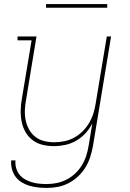

<svg xmlns="http://www.w3.org/2000/svg" viewBox="-20 -709 640 942"><path d="M209 213Q187 213 165.5 210.5Q144 208 123.5 202Q103 196 85.5 185Q68 174 56 157.5Q44 141 38.5 120Q33 99 35 78H56Q54 96 59 114.5Q64 133 75 147Q86 161 101.5 170Q117 179 134.5 184.5Q152 190 171 192Q190 194 209 194Q234 194 258.5 189Q283 184 306.5 172Q330 160 349.5 141.5Q369 123 382.5 100.5Q396 78 403.5 54Q411 30 415 5L433 -104Q420 -78 399.5 -55.5Q379 -33 353.5 -18.5Q328 -4 300 2Q272 8 245 8Q216 8 189 1.5Q162 -5 140.5 -21Q119 -37 105.5 -60.5Q92 -84 86.5 -111Q81 -138 81.5 -166.5Q82 -195 87 -223L135 -511H66V-530H159L108 -220Q103 -195 102 -169Q101 -143 106 -119Q111 -95 122.5 -74Q134 -53 153 -38Q172 -23 196.5 -17Q221 -11 246 -11Q270 -11 295 -16Q320 -21 342.5 -33Q365 -45 384 -63.5Q403 -82 416.5 -104.5Q430 -127 437.5 -150.5Q445 -174 449 -199L504 -530H525L436 8Q431 35 422.5 61.5Q414 88 399 112.5Q384 137 362.5 157Q341 177 315.5 190Q290 203 263 208Q236 213 209 213ZM206 -671V-689H506V-671Z"/></svg>

Font: Iosevka Curly Slab ThEx
Style: Italic
Weight: 100
Width: 7
Italic angle: -9°
Monospace: yes
Designer: Belleve Invis
Foundry: Belleve Invis
Version: Version 11.1.0; ttfautohint (v1.8.3)